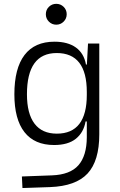

<svg xmlns="http://www.w3.org/2000/svg" viewBox="-20 -744 626 998"><path d="M96.7 233.4 93.8 173.3 250 167.5Q344.2 164.1 387.5 115Q430.7 65.9 431.2 -30.3V-112.8H424.8Q415 -55.7 374.5 -22.9Q334 9.8 261.2 9.8Q159.7 9.8 107.2 -57.1Q54.7 -124 54.7 -253.9Q54.7 -388.7 107.4 -458Q160.2 -527.3 263.2 -527.3Q332.5 -527.3 374.5 -497.1Q416.5 -466.8 426.8 -408.7H431.6L437.5 -517.6H496.1V-45.9Q496.1 92.3 435.1 158Q374 223.6 240.2 228.5ZM431.2 -266.1Q431.2 -468.3 274.9 -468.3Q120.1 -468.3 120.1 -253.9Q120.1 -153.3 159.4 -101.3Q198.7 -49.3 275.4 -49.3Q431.2 -49.3 431.2 -251ZM272.5 -615.7Q250 -615.7 234.1 -631.6Q218.3 -647.5 218.3 -669.9Q218.3 -692.9 234.1 -708.5Q250 -724.1 272.5 -724.1Q294.9 -724.1 310.8 -708.5Q326.7 -692.9 326.7 -669.9Q326.7 -647.5 310.8 -631.6Q294.9 -615.7 272.5 -615.7Z"/></svg>

Font: CaskaydiaCove NFP Light
Style: Regular
Weight: 300
Designer: Aaron Bell
Foundry: Saja Typeworks
Version: Version 2111.001; VTT 6.35;Nerd Fonts 3.1.1